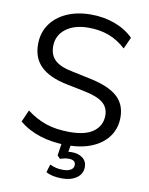

<svg xmlns="http://www.w3.org/2000/svg" viewBox="-97 -784 809 1045"><g transform="rotate(10 307.5 -261.0)"><path d="M315 9Q232 9 165 -12.5Q98 -34 49 -75L78 -141Q129 -102 185 -83Q241 -64 315 -64Q405 -64 448.5 -97.5Q492 -131 492 -186Q492 -230 460.5 -256Q429 -282 355 -297L251 -318Q157 -338 110.5 -383.5Q64 -429 64 -505Q64 -568 96.5 -615Q129 -662 187 -688Q245 -714 321 -714Q392 -714 453 -691.5Q514 -669 556 -627L527 -563Q482 -604 432 -622.5Q382 -641 320 -641Q241 -641 194 -604.5Q147 -568 147 -508Q147 -460 176.5 -432Q206 -404 273 -391L377 -369Q478 -348 526.5 -305.5Q575 -263 575 -190Q575 -131 543.5 -86Q512 -41 453.5 -16Q395 9 315 9ZM319 192Q263 192 230 173L243 129Q261 137 277.5 141Q294 145 317 145Q343 145 359 135.5Q375 126 375 108Q375 80 337 80Q326 80 315.5 82Q305 84 290 89L274 73L288 -20H339L328 43Q338 42 347 42Q384 42 407.5 60Q431 78 431 110Q431 147 400 169.5Q369 192 319 192Z"/></g></svg>

Font: Nunito Sans
Style: Regular
Weight: 400
Designer: Vernon Adams
Foundry: Vernon Adams
Version: Version 3.101; ttfautohint (v1.8.4.7-5d5b);gftools[0.9.27]